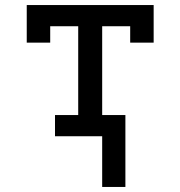

<svg xmlns="http://www.w3.org/2000/svg" viewBox="-20 -540 715 761"><path d="M385 201V0H198V-84H290V-436H179V-371H86V-520H589V-371H496V-436H385V-84H477V201Z"/></svg>

Font: Iosevka Etoile Medium
Style: Regular
Weight: 500
Designer: Belleve Invis
Foundry: Belleve Invis
Version: Version 22.1.2; ttfautohint (v1.8.4)